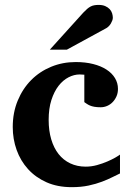

<svg xmlns="http://www.w3.org/2000/svg" viewBox="-20 -754 542 786"><path d="M471.2 -43.9Q458.5 -38.1 440.2 -28.8Q421.9 -19.5 397.7 -10.3Q373.5 -1 342.8 5.6Q312 12.2 273.9 12.2Q215.3 12.2 170.4 -7.8Q125.5 -27.8 94.7 -61.8Q64 -95.7 48.1 -140.1Q32.2 -184.6 32.2 -233.9Q32.2 -293 52.5 -342Q72.8 -391.1 107.7 -426.3Q142.6 -461.4 189.5 -480.7Q236.3 -500 290 -500Q329.6 -500 361.3 -491.9Q393.1 -483.9 415.8 -469.2Q438.5 -454.6 450.7 -434.3Q462.9 -414.1 462.9 -390.1Q462.9 -373 456.8 -359.4Q450.7 -345.7 440.9 -335.7Q431.2 -325.7 418.5 -320.3Q405.8 -314.9 392.1 -314.9Q376.5 -314.9 366 -316.9Q355.5 -318.8 348.1 -322Q340.8 -325.2 335.4 -328.9Q330.1 -332.5 325.2 -335.9V-448.2Q318.8 -448.2 315.2 -448.7Q311.5 -449.2 306.2 -449.2Q283.2 -449.2 260.5 -437.5Q237.8 -425.8 219.7 -402.6Q201.7 -379.4 190.4 -344.5Q179.2 -309.6 179.2 -263.2Q179.2 -219.2 189.7 -183.8Q200.2 -148.4 219.7 -123.5Q239.3 -98.6 267.6 -85.2Q295.9 -71.8 331.1 -71.8Q354 -71.8 377 -78.1Q399.9 -84.5 419.2 -92.8Q438.5 -101.1 452.4 -109.1Q466.3 -117.2 471.2 -121.1ZM441.9 -681.2Q441.9 -676.3 439.7 -670.2Q437.5 -664.1 434.1 -658.2Q430.7 -652.3 425.8 -647.2Q420.9 -642.1 416 -639.2L253.9 -550.8H184.1L320.8 -702.1Q329.6 -711.4 336.7 -717.5Q343.8 -723.6 350.8 -727.3Q357.9 -731 365.7 -732.4Q373.5 -733.9 383.8 -733.9Q399.9 -733.9 410.9 -729Q421.9 -724.1 429 -716.6Q436 -709 439 -699.5Q441.9 -689.9 441.9 -681.2Z"/></svg>

Font: Charis SIL Afr
Style: Bold
Weight: 700
Foundry: SIL International
Version: Version 5.000